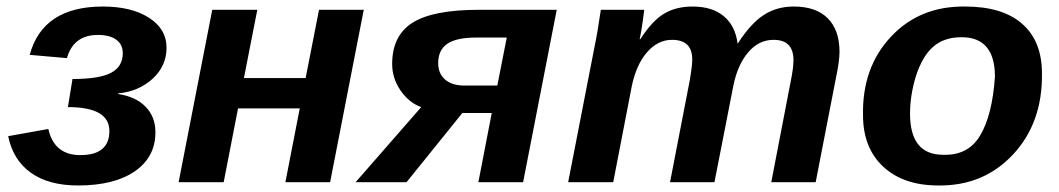

<svg xmlns="http://www.w3.org/2000/svg" viewBox="-20 -558 3243 588"><path d="M219 10Q129 10 74.5 -29Q20 -68 5 -141L128 -163Q146 -83 226 -83Q315 -83 315 -157Q315 -230 188 -230L202 -316Q284 -316 320 -335Q356 -354 356 -395Q356 -422 336 -436.5Q316 -451 280 -451Q205 -451 185 -380L71 -390Q111 -538 295 -538Q383 -538 436.5 -503.5Q490 -469 490 -412Q490 -356 447.5 -317Q405 -278 342 -272V-270Q396 -262 426 -231Q456 -200 456 -153Q456 -77 393 -33.5Q330 10 219 10Z M630 -528H768L727 -319H916L957 -528H1094L991 0H854L898 -226H709L665 0H527Z M1486 -212H1396L1225 0H1069L1270 -230Q1233 -243 1207 -280.5Q1181 -318 1181 -362Q1181 -449 1243.5 -488.5Q1306 -528 1447 -528H1685L1582 0H1445ZM1503 -296 1532 -443H1438Q1378 -443 1350 -424Q1322 -405 1322 -365Q1322 -332 1343.5 -314Q1365 -296 1402 -296Z M2349 -436Q2304 -436 2271.5 -398Q2239 -360 2226 -296L2168 0H2032L2092 -310Q2100 -356 2100 -376Q2100 -436 2038 -436Q1995 -436 1962 -398.5Q1929 -361 1915 -295L1858 0H1720L1801 -416Q1810 -458 1820 -528H1953Q1953 -527 1948 -490Q1943 -456 1939 -438H1941Q1977 -494 2013.5 -516Q2050 -538 2101 -538Q2161 -538 2196.5 -508.5Q2232 -479 2239 -424Q2278 -485 2318 -511.5Q2358 -538 2411 -538Q2479 -538 2515 -502Q2551 -466 2551 -399Q2551 -371 2540 -319L2478 0H2342L2401 -306Q2410 -349 2410 -374V-376Q2409 -436 2349 -436Z M3171 -333Q3173 -182 3082.5 -85Q2992 12 2853 10Q2747 10 2685 -47.5Q2623 -105 2623 -205Q2620 -351 2708.5 -445.5Q2797 -540 2936 -538Q3050 -538 3110.5 -485Q3171 -432 3171 -333ZM3027 -323Q3027 -444 2925 -444Q2870 -444 2837 -414Q2805 -386 2785 -325Q2767 -266 2767 -210Q2767 -84 2868 -84Q2945 -81 2982 -143.5Q3019 -206 3027 -323Z"/></svg>

Font: Libra Sans
Style: Bold Italic
Weight: 700
Italic angle: -12°
Foundry: Context Ltd
Version: Version 1.002